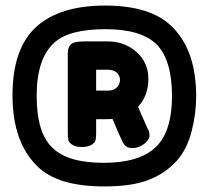

<svg xmlns="http://www.w3.org/2000/svg" viewBox="-20 -767 751 691"><path d="M477 -383Q514 -423 514 -483Q514 -543 470 -581Q427 -618 368 -618H285Q246 -618 236 -608Q224 -598 224 -576V-287Q224 -273 226 -263Q228 -254 239 -247Q251 -238 275 -238Q297 -238 310 -246Q322 -254 324 -263Q326 -273 326 -287V-338H356Q378 -338 385 -339Q412 -274 420 -259Q430 -234 456 -234Q481 -234 500 -250Q518 -265 518 -278Q518 -291 514 -299Q508 -311 505 -318Q504 -321 500.5 -328.5Q497 -336 490 -352Q483 -368 477 -383ZM371 -441H326V-516H369Q387 -516 400 -506Q412 -495 412 -478Q410 -460 399 -451Q388 -441 371 -441ZM598 -672Q522 -747 358 -747Q195 -747 110 -670Q25 -592 25 -424Q25 -255 115 -168Q188 -96 355 -96Q456 -96 516 -120Q573 -142 615 -187Q653 -229 670 -296Q686 -359 686 -420Q686 -587 598 -672ZM175 -613Q228 -662 360 -662Q489 -662 545 -606Q599 -549 599 -421Q599 -293 540 -237Q481 -181 353 -181Q224 -181 169 -235Q112 -288 112 -422Q112 -556 175 -613Z"/></svg>

Font: FredokaOneMacrons
Style: Regular
Weight: 500
Designer: ""
Foundry: ""
Version: ""